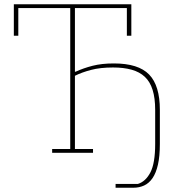

<svg xmlns="http://www.w3.org/2000/svg" viewBox="-20 -718 841 902"><path d="M523 146H628Q664 135 686.5 92Q709 49 709 -42V-202Q709 -257 697 -295.5Q685 -334 660.5 -357Q636 -380 598.5 -390.5Q561 -401 511 -401Q451 -401 407.5 -389.5Q364 -378 332 -362V-18H417V0H225V-18H310V-680H66V-550H45V-698H597V-550H576V-680H332V-381H335Q372 -398 415 -409Q458 -420 515 -420Q630 -420 680.5 -368Q731 -316 731 -202V-42Q731 16 722 55.5Q713 95 696.5 119Q680 143 657 153.5Q634 164 606 164H523Z"/></svg>

Font: IBM Plex Serif Thin
Style: Regular
Weight: 100
Designer: Mike Abbink, Paul van der Laan, Pieter van Rosmalen
Foundry: Bold Monday
Version: Version 3.001